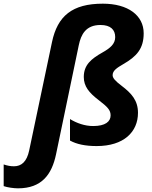

<svg xmlns="http://www.w3.org/2000/svg" viewBox="-147 -785 826 1045"><path d="M-49 240C81 240 135 164 158 55L282 -540C294 -597 320 -649 400 -649C455 -649 480 -623 480 -583C480 -546 453 -523 410 -499C350 -465 309 -432 309 -366C309 -315 338 -280 389 -241C440 -202 455 -185 455 -157C455 -123 426 -99 360 -99C314 -99 270 -115 234 -137V-20C270 0 318 10 379 10C527 10 604 -67 604 -171C604 -238 569 -277 515 -318C478 -346 466 -361 466 -376C466 -401 490 -416 524 -436C597 -478 635 -520 635 -604C635 -701 550 -765 413 -765C246 -765 166 -698 136 -556L12 33C-1 96 -31 120 -71 120C-90 120 -106 117 -127 110V228C-107 235 -73 240 -49 240Z"/></svg>

Font: Noto Sans
Style: Bold Italic
Weight: 700
Italic angle: -12°
Designer: Monotype Design Team
Foundry: Monotype Imaging Inc.
Version: Version 2.013